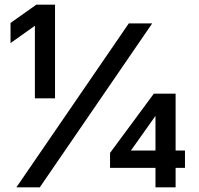

<svg xmlns="http://www.w3.org/2000/svg" viewBox="-20 -800 850 820"><path d="M129 -380V-690L25 -616V-702L135 -780H215V-380ZM50 0 530 -700H630L150 0ZM644 0V-83H450V-147L637 -400H730V-157H770V-83H730V0ZM539 -157H644V-305Z"/></svg>

Font: Golos Text
Style: Regular
Weight: 400
Designer: A.Korolkova, Vitaly Kuzmin
Foundry: ParaType Ltd
Version: Version 2.004